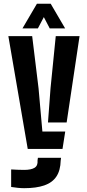

<svg xmlns="http://www.w3.org/2000/svg" viewBox="-20 -792 463 1021"><path d="M127.5 0 24.4 -600H151.1L185 -322.5L205.4 -92.7H326.9L312.4 0ZM108.4 208.7Q92.6 208.7 74.2 206.8Q55.7 204.9 39.3 202.2V109Q52.3 109.8 73 110.7Q93.8 111.5 108.1 111.5Q145.5 111.5 163.8 100.2Q182.1 88.9 179.6 61.4L181.6 47.2H304.6L302.8 61.4Q301.5 114.3 279.8 146.8Q258.1 179.3 215.3 194Q172.5 208.7 108.4 208.7ZM235.1 -140.6 248.7 -322.5 276.5 -600H403.1L334.4 -140.6ZM99.4 -640.9 176.3 -772.1H249.6L326.4 -640.9H244.5L213.1 -701.1L181.4 -640.9Z"/></svg>

Font: Big Shoulders Stencil Thin
Style: Regular
Weight: 100
Designer: Patric King
Foundry: XO Type Co
Version: Version 2.001